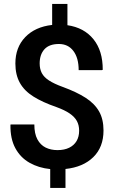

<svg xmlns="http://www.w3.org/2000/svg" viewBox="-20 -845 581 969"><path d="M233.4 103.5V8.3Q174.8 2.4 128.9 -23.7Q83 -49.8 57.4 -97.2Q31.7 -144.5 32.7 -214.4L33.7 -216.8H153.3Q153.3 -170.4 168.7 -141.8Q184.1 -113.3 210.4 -100.3Q236.8 -87.4 270 -87.4Q304.7 -87.4 329.1 -99.4Q353.5 -111.3 366.5 -133.3Q379.4 -155.3 379.4 -185.5Q379.4 -213.4 367.9 -234.4Q356.4 -255.4 331.3 -272.5Q306.2 -289.6 264.6 -304.7Q195.3 -328.6 149.2 -357.4Q103 -386.2 80.3 -426.8Q57.6 -467.3 57.6 -524.4Q57.6 -606 107.4 -657.7Q157.2 -709.5 243.2 -719.2V-825.2H320.3V-717.8Q404.3 -705.6 451.7 -647Q499 -588.4 498.5 -492.7L494.6 -491.2H377Q377 -552.7 350.3 -587.9Q323.7 -623 277.3 -623Q228.5 -623 204.3 -596.4Q180.2 -569.8 180.2 -524.9Q180.2 -497.1 190.9 -476.3Q201.7 -455.6 227.1 -439Q252.4 -422.4 296.9 -406.2Q366.2 -380.9 411.9 -351.6Q457.5 -322.3 480 -282.7Q502.4 -243.2 502.4 -186.5Q502.4 -102.5 450.9 -52Q399.4 -1.5 310.5 7.8V103.5Z"/></svg>

Font: Roboto Slab LO Medium
Style: Regular
Weight: 500
Designer: Google
Version: Version 2.000